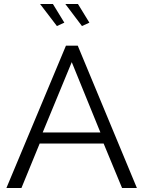

<svg xmlns="http://www.w3.org/2000/svg" viewBox="-20 -938 716 958"><path d="M12 0H87L178 -222H497L589 0H663L368 -710H309ZM193 -277 338 -628 481 -277ZM389 -808 426 -825 369 -918H306ZM264 -808 301 -825 244 -918H180Z"/></svg>

Font: Raleway Reg
Style: Regular
Weight: 400
Designer: Matt McInerney, Pablo Impallari, Rodrigo Fuenzalida
Foundry: Matt McInerney, Pablo Impallari, Rodrigo Fuenzalida
Version: Version 3.00 July 28, 2015